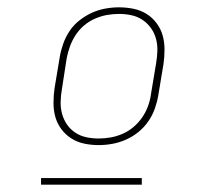

<svg xmlns="http://www.w3.org/2000/svg" viewBox="-20 -713 540 524"><path d="M249 -317Q229 -317 210 -321Q191 -325 175 -335Q159 -345 147.5 -360.5Q136 -376 131 -394Q126 -412 126 -432.5Q126 -453 129 -473L143 -557Q146 -575 152.5 -593.5Q159 -612 170 -628.5Q181 -645 197 -657.5Q213 -670 230.5 -678Q248 -686 267 -689.5Q286 -693 305 -693Q325 -693 344.5 -689Q364 -685 380 -675Q396 -665 407.5 -649.5Q419 -634 424 -616Q429 -598 429 -577.5Q429 -557 426 -537L412 -453Q409 -435 402.5 -416.5Q396 -398 384.5 -381.5Q373 -365 357.5 -352.5Q342 -340 324 -332Q306 -324 287 -320.5Q268 -317 249 -317ZM249 -335Q266 -335 282.5 -338Q299 -341 315 -348Q331 -355 344.5 -366.5Q358 -378 368 -392.5Q378 -407 384 -423.5Q390 -440 392 -456L406 -540Q409 -557 409.5 -574.5Q410 -592 405.5 -608Q401 -624 391.5 -637Q382 -650 368.5 -659Q355 -668 338.5 -671.5Q322 -675 305 -675Q288 -675 271.5 -672Q255 -669 239 -662Q223 -655 209.5 -643.5Q196 -632 186.5 -617.5Q177 -603 171 -586.5Q165 -570 162 -554L149 -470Q146 -453 145.5 -435.5Q145 -418 149.5 -402Q154 -386 163 -373Q172 -360 185.5 -351Q199 -342 215.5 -338.5Q232 -335 249 -335ZM367 -209H92V-227H367Z"/></svg>

Font: Iosevka Thin Oblique
Style: Regular
Weight: 100
Italic angle: -9°
Monospace: yes
Designer: Belleve Invis
Foundry: Belleve Invis
Version: Version 32.5.0; ttfautohint (v1.8.4)